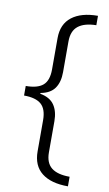

<svg xmlns="http://www.w3.org/2000/svg" viewBox="-96 -762 551 967"><g transform="rotate(10 179.5 -278.0)"><path d="M324 158Q237 158 190 121Q143 84 143 11V-148Q143 -205 115 -229.5Q87 -254 27 -254V-303Q87 -303 115 -327Q143 -351 143 -408V-568Q143 -640 191 -677Q239 -714 324 -714V-666Q263 -665 231.5 -640Q200 -615 200 -561V-404Q200 -353 178 -321.5Q156 -290 106 -281V-277Q156 -268 178 -236Q200 -204 200 -153V6Q200 60 231 84.5Q262 109 324 109Z"/></g></svg>

Font: Noto Sans Thai Looped Light
Style: Regular
Weight: 300
Designer: Sasikarn Vongin, Ben Mitchell
Foundry: The Fontpad Ltd
Version: Version 1.001; ttfautohint (v1.8.4.7-5d5b)